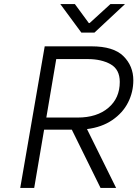

<svg xmlns="http://www.w3.org/2000/svg" viewBox="-20 -929 679 949"><path d="M410 -291 554 0H477L335 -288H198L149 0H80L201 -700H432Q541 -700 590 -651.5Q639 -603 639 -532Q639 -474 613 -422.5Q587 -371 535 -335.5Q483 -300 410 -291ZM572 -524Q572 -586 526.5 -611.5Q481 -637 414 -637H258L209 -348H364Q459 -348 515.5 -396Q572 -444 572 -524ZM350 -909 419 -815H423L526 -909H598L447 -768H382L278 -909Z"/></svg>

Font: Be Vietnam Light
Style: Italic
Weight: 300
Italic angle: -9.222°
Designer: Gabriel Lam
Foundry: TypeRant
Version: Version 3.000